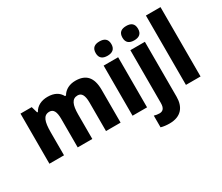

<svg xmlns="http://www.w3.org/2000/svg" viewBox="-160 -1268 2107 1822"><g transform="rotate(-30 894.0 -357.0)"><path d="M672 -652C610 -652 556 -627 526 -575H515C489 -624 441 -652 367 -652C301 -652 245 -626 217 -573H209L189 -642H66V-93H226V-345C226 -461 245 -521 312 -521C356 -521 376 -483 376 -406V-93H536V-361C536 -466 558 -521 621 -521C665 -521 686 -484 686 -405V-93H846V-452C846 -590 787 -652 672 -652Z M1057 -861C1005 -861 971 -840 971 -782C971 -725 1006 -704 1057 -704C1107 -704 1143 -725 1143 -782C1143 -840 1108 -861 1057 -861ZM1136 -642H977V-93H1136Z M1264 -782C1264 -725 1299 -704 1350 -704C1400 -704 1435 -725 1435 -782C1435 -840 1401 -861 1350 -861C1298 -861 1264 -840 1264 -782ZM1245 147C1374 147 1429 70 1429 -40V-642H1270V-63C1270 -3 1245 16 1210 16C1189 16 1173 13 1152 7V135C1177 143 1214 147 1245 147Z M1722 -93V-853H1562V-93Z"/></g></svg>

Font: Noto Sans Kannada UI SemiCondensed ExtraBold
Style: Regular
Weight: 800
Width: 4
Designer: Jelle Bosma - Monotype Design Team
Foundry: Monotype Imaging Inc.
Version: Version 2.005